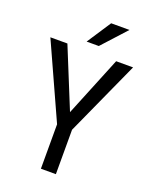

<svg xmlns="http://www.w3.org/2000/svg" viewBox="-164 -989 852 1077"><g transform="rotate(20 262.0 -450.5)"><path d="M261.7 -354 407.2 -710.9H508.3L306.2 -265.1V0H216.8V-265.1L14.6 -710.9H116.2ZM308.1 -901.4H417.5L286.6 -757.8H213.9Z"/></g></svg>

Font: TypoPRO Roboto
Style: Regular
Weight: 400
Designer: Google
Version: Version 2.136; 2016